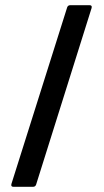

<svg xmlns="http://www.w3.org/2000/svg" viewBox="-20 -720 399 740"><path d="M251 -700H325Q336 -700 333 -689L119 -8Q116 0 107 0H32Q21 0 24 -11L239 -692Q242 -700 251 -700Z"/></svg>

Font: Barlow Semi Condensed Medium
Style: Regular
Weight: 500
Width: 4
Designer: Jeremy Tribby
Foundry: Tribby Type
Version: Version 1.422; ttfautohint (v1.8)